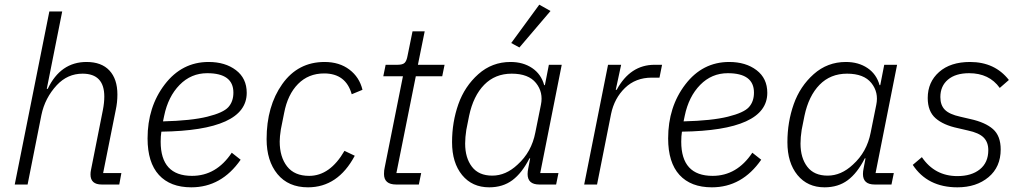

<svg xmlns="http://www.w3.org/2000/svg" viewBox="-20 -789 4371 821"><path d="M43 0 191 -740H246L180 -409H184Q239 -524 350 -524Q414 -524 448 -487.5Q482 -451 482 -385Q482 -351 475 -319L421 -49H499L490 0H415Q367 0 367 -43Q367 -53 369 -62L420 -319Q426 -350 426 -376Q426 -474 333 -474Q269 -474 223 -425Q172 -370 157 -297L98 0Z M798 12Q708 12 659.5 -41Q611 -94 611 -197Q611 -332 684.5 -428Q758 -524 872 -524Q943 -524 989 -489Q1035 -454 1035 -392Q1035 -231 670 -226Q667 -207 667 -183Q667 -37 801 -37Q905 -37 971 -136L1009 -106Q927 12 798 12ZM866 -476Q797 -476 748 -426Q699 -376 682 -294L677 -270Q798 -273 866.5 -290Q935 -307 956.5 -331Q978 -355 978 -393Q978 -476 866 -476Z M1297 12Q1213 12 1166.5 -44.5Q1120 -101 1120 -194Q1120 -335 1187 -429.5Q1254 -524 1368 -524Q1431 -524 1474 -491.5Q1517 -459 1530 -405L1484 -386Q1459 -475 1366 -475Q1299 -475 1254.5 -430Q1210 -385 1195 -306L1181 -236Q1176 -204 1176 -184Q1176 -118 1207.5 -77.5Q1239 -37 1302 -37Q1391 -37 1453 -144L1497 -123Q1425 12 1297 12Z M1771 0H1674Q1622 0 1622 -45Q1622 -61 1625 -73L1703 -463H1619L1629 -512H1680Q1702 -512 1710.5 -520.5Q1719 -529 1723 -552L1744 -655H1796L1767 -512H1881L1871 -463H1758L1675 -49H1781Z M2334 -742 2201 -586 2166 -605 2286 -769ZM2358 0H2286Q2236 0 2236 -45Q2236 -56 2239 -70L2247 -112H2244Q2212 -49 2171 -18.5Q2130 12 2072 12Q1999 12 1956 -40.5Q1913 -93 1913 -181Q1913 -267 1940 -343.5Q1967 -420 2025.5 -472Q2084 -524 2163 -524Q2217 -524 2255.5 -498Q2294 -472 2307 -425H2310L2327 -512H2382L2290 -49H2368ZM2193 -85Q2253 -139 2269 -222L2293 -341Q2304 -394 2272 -434Q2240 -474 2168 -474Q2097 -474 2050.5 -426.5Q2004 -379 1986 -294L1974 -234Q1969 -202 1969 -175Q1969 -114 1998 -76Q2027 -38 2085 -38Q2143 -38 2193 -85Z M2533 0H2478L2580 -512H2636L2613 -405H2617Q2675 -512 2779 -512H2811L2800 -457H2767Q2698 -457 2652.5 -413Q2607 -369 2593 -302Z M3024 12Q2934 12 2885.5 -41Q2837 -94 2837 -197Q2837 -332 2910.5 -428Q2984 -524 3098 -524Q3169 -524 3215 -489Q3261 -454 3261 -392Q3261 -231 2896 -226Q2893 -207 2893 -183Q2893 -37 3027 -37Q3131 -37 3197 -136L3235 -106Q3153 12 3024 12ZM3092 -476Q3023 -476 2974 -426Q2925 -376 2908 -294L2903 -270Q3024 -273 3092.5 -290Q3161 -307 3182.5 -331Q3204 -355 3204 -393Q3204 -476 3092 -476Z M3792 0H3720Q3670 0 3670 -45Q3670 -56 3673 -70L3681 -112H3678Q3646 -49 3605 -18.5Q3564 12 3506 12Q3433 12 3390 -40.5Q3347 -93 3347 -181Q3347 -267 3374 -343.5Q3401 -420 3459.5 -472Q3518 -524 3597 -524Q3651 -524 3689.5 -498Q3728 -472 3741 -425H3744L3761 -512H3816L3724 -49H3802ZM3627 -85Q3687 -139 3703 -222L3727 -341Q3738 -394 3706 -434Q3674 -474 3602 -474Q3531 -474 3484.5 -426.5Q3438 -379 3420 -294L3408 -234Q3403 -202 3403 -175Q3403 -114 3432 -76Q3461 -38 3519 -38Q3577 -38 3627 -85Z M4074 12Q3946 12 3883 -84L3922 -117Q3977 -36 4074 -36Q4134 -36 4170 -65Q4206 -94 4206 -147Q4206 -181 4186 -201Q4166 -221 4119 -231L4076 -241Q4014 -254 3980.5 -283.5Q3947 -313 3947 -370Q3947 -438 3995.5 -481Q4044 -524 4128 -524Q4234 -524 4294 -447L4255 -413Q4210 -476 4124 -476Q4066 -476 4033.5 -448.5Q4001 -421 4001 -374Q4001 -339 4020.5 -319.5Q4040 -300 4086 -290L4129 -280Q4193 -266 4226 -237Q4259 -208 4259 -150Q4259 -75 4207 -31.5Q4155 12 4074 12Z"/></svg>

Font: IBM Plex Sans Light
Style: Italic
Weight: 300
Italic angle: -11.31°
Designer: Mike Abbink, Paul van der Laan, Pieter van Rosmalen
Foundry: Bold Monday
Version: Version 3.0